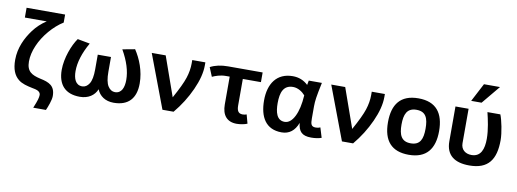

<svg xmlns="http://www.w3.org/2000/svg" viewBox="-70 -1194 4892 1816"><g transform="rotate(10 2375.5 -286.5)"><path d="M459 53C459 -45.7 401.2 -71 314 -89C230.4 -108.4 180 -134.1 180 -231C180 -279.7 191.7 -331.2 215 -385.5C260 -490.2 348.6 -593.5 440 -650V-727H70V-633H280C231.3 -601.7 189.8 -562.8 155.5 -516.5C99.6 -441.1 49 -340.6 49 -224C49 -135.4 72.3 -77.8 118 -40.5C154.1 -11 203 0.2 254 11C277.3 15 293.8 19.2 303.5 23.5C320.2 31 335 42.6 335 65C335 76.3 332.5 90.8 327.5 108.5C322.5 126.2 312 154.3 296 193H418C432.2 160.8 459 93.4 459 53Z M1031 -86C1003.7 -86 981.2 -100 963.5 -128C945.8 -156 937 -201.7 937 -265V-407H810V-265C810 -201.7 801.2 -156 783.5 -128C765.8 -100 743.3 -86 716 -86C651.8 -86 630 -146.8 630 -218C630 -302 659 -395 717 -497L598 -519C549.1 -451 499 -320.7 499 -207C499 -65.3 570.4 15 711 15C792.4 15 850.6 -25 875 -86C899.4 -25 954.7 15 1036 15C1176.7 15 1248 -64 1248 -207C1248 -327.5 1202.2 -439.1 1149 -519L1030 -497C1088 -395.7 1117 -302.7 1117 -218C1117 -146.9 1095.1 -86 1031 -86Z M1444 -512H1310L1503 0H1610C1673.3 -76 1725 -158.2 1765 -246.5C1805 -334.8 1825 -413.3 1825 -482V-512H1699V-479C1699 -433.7 1691.2 -386.8 1675.5 -338.5C1659.8 -290.2 1627.3 -221.7 1578 -133Z M2037 -419H2075V-152C2075 -51.1 2121.3 9 2217 9C2250.9 9 2295.5 0.6 2318 -10L2295 -95C2283.7 -90.3 2271 -88 2257 -88C2214.3 -88 2201 -116.1 2201 -165V-419H2375V-512H2043C1976.3 -512 1919.7 -499.7 1873 -475L1909 -388C1939.5 -402.3 1986.4 -419 2037 -419Z M2909 -165V-281C2909 -306.3 2911.2 -333.8 2915.5 -363.5C2919.8 -393.2 2929.3 -442.7 2944 -512H2818L2810 -469C2769.3 -507.7 2720.3 -527 2663 -527C2508.9 -527 2434 -414.6 2434 -255C2434 -96 2496.3 15 2649 15C2721.7 15 2773 -24.3 2803 -103C2811.1 -22.4 2843.7 15 2933 15C2971 15 3004 10 3032 0L3003 -95C2990.3 -89 2975.7 -86 2959 -86C2914.1 -86 2909 -113 2909 -165ZM2565 -252C2565 -353.4 2590.9 -427 2683 -427C2731.4 -427 2774.3 -396.9 2800 -367C2794.7 -281 2779.3 -213 2754 -163C2728.7 -113 2697.3 -88 2660 -88C2583.9 -88 2565 -164.8 2565 -252Z M3168 -512H3034L3227 0H3334C3397.3 -76 3449 -158.2 3489 -246.5C3529 -334.8 3549 -413.3 3549 -482V-512H3423V-479C3423 -433.7 3415.2 -386.8 3399.5 -338.5C3383.8 -290.2 3351.3 -221.7 3302 -133Z M3870 -527C3698.1 -527 3624 -426.9 3624 -255C3624 -75 3706 15 3870 15C4040.1 15 4115 -85.2 4115 -255C4115 -426.4 4041 -527 3870 -527ZM3870 -95C3778.6 -95 3754 -157.1 3754 -255C3754 -352.7 3778.7 -417 3870 -417C3962.1 -417 3985 -354.4 3985 -255C3985 -157 3960.9 -95 3870 -95Z M4452 15C4633.6 15 4703 -86.2 4703 -272C4703 -343.7 4678.3 -462.5 4658 -512H4534C4550.1 -446.1 4572 -348.8 4572 -262C4572 -162.8 4544.8 -86 4455 -86C4395.3 -86 4353 -121.1 4353 -181V-512H4227V-178C4227 -43.2 4310.8 15 4452 15ZM4464 -590 4610 -766H4456L4364 -590Z"/></g></svg>

Font: Fog Sans
Style: Bold
Weight: 700
Foundry: Intel Corporation
Version: Version 1.00